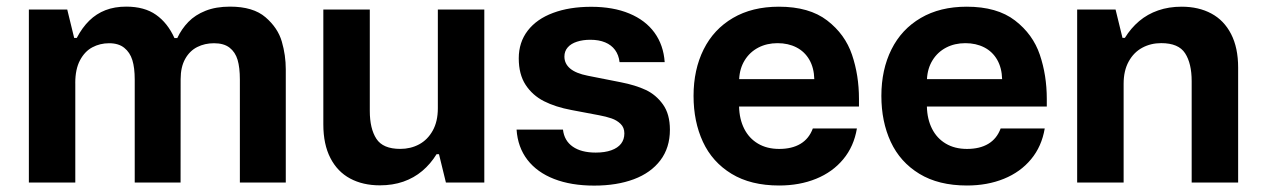

<svg xmlns="http://www.w3.org/2000/svg" viewBox="-20 -559 3871 588"><path d="M207.1 -443.1 210.6 -302.4V0H68.4V-529.9H185.9ZM314.2 -426.6Q286.2 -426.6 262.8 -414.1Q239.5 -401.7 225 -374.4Q210.5 -347.1 210.5 -304.9L201.4 -442.8H215.1Q231.6 -474.4 253.4 -495.8Q275.2 -517.1 303.1 -527.9Q331.1 -538.7 366.5 -538.7Q422.4 -538.7 457.8 -513.7Q493.3 -488.8 514.3 -442.4H522.9Q536.1 -470.5 556.9 -491.9Q577.7 -513.4 609.5 -526Q641.3 -538.7 684.5 -538.7Q755.4 -538.7 793.2 -506.1Q831.1 -473.4 843.1 -431.6Q855.2 -389.8 855.2 -346.9V0H714.6V-315.3Q714.6 -352.2 707.6 -375.8Q700.6 -399.3 683.2 -412.9Q665.7 -426.6 635.3 -426.6Q607.2 -426.6 584.1 -415Q561 -403.4 547.1 -378.6Q533.2 -353.8 533.2 -316.2L533 0H392.6V-315.3Q392.6 -351.5 385.3 -375Q378 -398.5 360.6 -412.5Q343.2 -426.6 314.2 -426.6Z M1324.4 -86.8 1320.9 -227.4V-529.9H1463.2V0H1345.6ZM1205.8 -103Q1237.7 -103 1263.7 -117Q1289.7 -131 1305.3 -159.1Q1320.9 -187.2 1320.9 -227.4L1324.4 -86.8H1317Q1298.6 -56.9 1273.2 -35.5Q1247.8 -14.1 1215.2 -2.7Q1182.6 8.6 1143.3 8.6Q1091.2 8.6 1052.3 -12.3Q1013.4 -33.1 991.8 -75.1Q970.2 -117.1 970.2 -177.9V-529.9H1112.5V-219.3Q1112.5 -165.1 1132.6 -134.1Q1152.6 -103 1205.8 -103Z M1562 -162.1H1704.1Q1708 -128 1734.1 -109.9Q1760.2 -91.7 1804.4 -91.7Q1832.3 -91.7 1852.1 -98.8Q1871.9 -105.9 1882 -118.9Q1892.1 -132 1892.1 -150.5Q1892.1 -168.6 1880.5 -179.7Q1868.9 -190.9 1852.7 -196.4Q1836.5 -202 1815.1 -206L1730.4 -222Q1681.2 -231.2 1645.9 -249.1Q1610.6 -267.1 1589.6 -299.3Q1568.7 -331.4 1568.7 -380.3Q1568.7 -429.5 1596.2 -465.2Q1623.7 -500.9 1673.9 -519.5Q1724 -538.2 1790.4 -538.2Q1857.9 -538.2 1907.3 -517.6Q1956.7 -497.1 1984.4 -459Q2012 -420.9 2015.6 -368.8H1877.4Q1874.9 -390.6 1863.6 -406Q1852.3 -421.3 1833.3 -429.2Q1814.2 -437.2 1787.8 -437.2Q1764.9 -437.2 1746.9 -431.3Q1728.8 -425.5 1718.7 -413.9Q1708.5 -402.3 1708.5 -385.8Q1708.5 -364 1726.1 -349.1Q1743.7 -334.2 1780.5 -327L1881.2 -307.1Q1926.2 -298.3 1957.6 -283.6Q1989 -268.9 2010.3 -239.2Q2031.6 -209.5 2031.6 -161.7Q2031.6 -106.7 2002.5 -68.2Q1973.3 -29.6 1921.1 -10.1Q1868.9 9.4 1799.7 9.4Q1729.1 9.4 1677 -10.9Q1624.8 -31.2 1595.2 -69.6Q1565.6 -108.1 1562 -162.1Z M2104 -265.3Q2104 -345.8 2134.9 -407.7Q2165.7 -469.5 2224.7 -504Q2283.6 -538.5 2365.3 -538.5Q2458.4 -538.5 2513.2 -496.3Q2568 -454.2 2589.3 -391.3Q2610.6 -328.4 2610.6 -256.2V-232.8H2243.4Q2244.3 -194.2 2259.1 -164.8Q2273.9 -135.4 2301.3 -119.2Q2328.7 -102.9 2366.3 -102.9Q2405.3 -102.9 2431.4 -118.5Q2457.6 -134.1 2469.3 -165.6H2604.3Q2595.1 -110.6 2562.5 -71.4Q2530 -32.1 2479.3 -11.5Q2428.7 9.1 2366 9.1Q2279.2 9.1 2220.3 -26.8Q2161.4 -62.7 2132.7 -124.6Q2104 -186.5 2104 -265.3ZM2361.2 -426.8Q2328.5 -426.8 2302.5 -413.3Q2276.5 -399.8 2260.9 -374.8Q2245.3 -349.8 2243.7 -316.7H2473.8Q2472.9 -351.2 2458.6 -376.1Q2444.2 -401 2419 -413.9Q2393.8 -426.8 2361.2 -426.8Z M2679.2 -265.3Q2679.2 -345.8 2710.1 -407.7Q2740.9 -469.5 2799.9 -504Q2858.8 -538.5 2940.5 -538.5Q3033.6 -538.5 3088.4 -496.3Q3143.2 -454.2 3164.5 -391.3Q3185.8 -328.4 3185.8 -256.2V-232.8H2818.6Q2819.5 -194.2 2834.3 -164.8Q2849.1 -135.4 2876.5 -119.2Q2903.9 -102.9 2941.5 -102.9Q2980.5 -102.9 3006.6 -118.5Q3032.8 -134.1 3044.5 -165.6H3179.5Q3170.3 -110.6 3137.7 -71.4Q3105.2 -32.1 3054.5 -11.5Q3003.9 9.1 2941.2 9.1Q2854.4 9.1 2795.5 -26.8Q2736.6 -62.7 2707.9 -124.6Q2679.2 -186.5 2679.2 -265.3ZM2936.4 -426.8Q2903.7 -426.8 2877.7 -413.3Q2851.7 -399.8 2836.1 -374.8Q2820.5 -349.8 2818.8 -316.7H3049Q3048.1 -351.2 3033.8 -376.1Q3019.4 -401 2994.2 -413.9Q2968.9 -426.8 2936.4 -426.8Z M3417.6 -443.1 3421.1 -302.4V0H3278.8V-529.9H3396.4ZM3536.2 -426.9Q3504.3 -426.9 3478.3 -412.9Q3452.2 -398.9 3436.7 -370.8Q3421.1 -342.7 3421.1 -302.4L3417.6 -443.1H3425Q3443.4 -472.9 3468.8 -494.4Q3494.2 -515.8 3526.8 -527.1Q3559.4 -538.5 3598.7 -538.5Q3650.8 -538.5 3689.7 -517.6Q3728.6 -496.8 3750.2 -454.8Q3771.8 -412.8 3771.8 -352V0H3629.5V-310.5Q3629.5 -364.7 3609.4 -395.8Q3589.4 -426.9 3536.2 -426.9Z"/></svg>

Font: Wand UI Pro
Style: Regular
Weight: 400
Designer: Andreas Faust
Version: Version 1.003;FEAKit 1.0